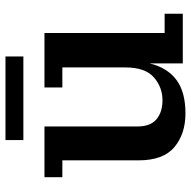

<svg xmlns="http://www.w3.org/2000/svg" viewBox="-18 -686 714 719"><g transform="rotate(-90 339.5 -327.0)"><path d="M174 -597V-664H487V-597ZM274 10Q197 10 147.5 -31.5Q98 -73 98 -166V-451H35V-518H225V-169Q225 -121 252 -98.5Q279 -76 323 -76Q372 -76 409 -108.5Q446 -141 446 -215V-451H371V-518H575V-68H647V0H461V-124Q445 -58 399.5 -24Q354 10 274 10Z"/></g></svg>

Font: Montagu Slab 16pt Medium
Style: Regular
Weight: 500
Designer: Florian Karsten
Foundry: Florian Karsten
Version: Version 1.000; ttfautohint (v1.8.3)